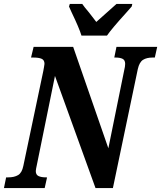

<svg xmlns="http://www.w3.org/2000/svg" viewBox="-40 -951 815 971"><path d="M-9 -54H2Q32 -54 51.5 -65.5Q71 -77 78 -112L179 -592Q180 -600 182.5 -611.5Q185 -623 185 -628Q185 -647 171 -653.5Q157 -660 128 -660H117L130 -714H330L508 -201L588 -595Q593 -615 593 -628Q593 -647 580 -653.5Q567 -660 544 -660H538L549 -714H755L743 -660H732Q702 -660 683.5 -648.5Q665 -637 657 -602L531 0H443L238 -567L147 -120Q141 -93 141 -86Q141 -67 155 -60.5Q169 -54 193 -54H198L186 0H-20ZM322 -889 309 -918 313 -931H376Q386 -916 410 -888Q417 -878 427 -866Q437 -854 447 -840L549 -931H629L626 -918L596 -884Q526 -807 501 -771H372Q361 -808 322 -889Z"/></svg>

Font: Noto Serif CondExtraBold
Style: Italic
Weight: 800
Width: 3
Italic angle: -12°
Designer: Monotype Design Team
Foundry: Monotype Imaging Inc.
Version: Version 1.001